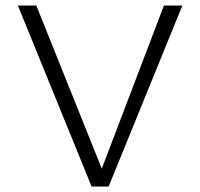

<svg xmlns="http://www.w3.org/2000/svg" viewBox="-20 -678 728 698"><path d="M643 -658 375 0H313L45 -658H112L350 -65L576 -658Z"/></svg>

Font: Ysabeau Infant Semilight
Style: Regular
Weight: 300
Designer: Christian Thalmann (Catharsis Fonts)
Version: Version 0.003